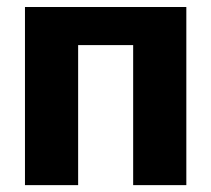

<svg xmlns="http://www.w3.org/2000/svg" viewBox="-20 -539 615 559"><path d="M522.5 -518.6V0H367.7V-407.7H207.5V0H52.7V-518.6Z"/></svg>

Font: Lato-ExtraBold
Style: Regular
Weight: 500
Designer: Lukasz Dziedzic with Adam Twardoch and Botio Nikoltchev
Foundry: tyPoland Lukasz Dziedzic
Version: ""